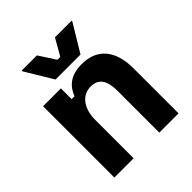

<svg xmlns="http://www.w3.org/2000/svg" viewBox="-193 -826 952 952"><g transform="rotate(-45 283.5 -350.0)"><path d="M199.2 -550H374.2L461.7 -695V-700H345L295 -612.5H275L218.3 -700H111.7V-695ZM61.7 0H196.7V-270C196.7 -345 233.3 -402.5 298.3 -402.5C353.3 -402.5 376.7 -363.3 376.7 -295V0H511.7V-317.5C511.7 -437.5 455.8 -512.5 345 -512.5C264.2 -512.5 226.7 -475 206.7 -425H186.7V-500H61.7Z"/></g></svg>

Font: Familjen Grotesk GF
Style: Bold
Weight: 700
Designer: Anders Wikstroem, Jonas Baeckman, Matilda Gysing, Kristian Moeller
Foundry: Familjen STHLM AB
Version: Version 2.000; Beta; Release 4; Build 6